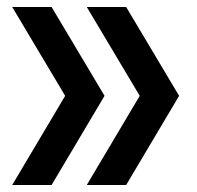

<svg xmlns="http://www.w3.org/2000/svg" viewBox="-20 -531 564 551"><path d="M15 0 167 -256 15 -511H128L280 -256L128 0ZM229 0 381 -256 229 -511H342L494 -256L342 0Z"/></svg>

Font: Overpass Light
Style: Bold
Weight: 600
Designer: Delve Withrington, Thomas Jockin
Foundry: Delve Fonts
Version: Version 3.000;DELV;Overpass